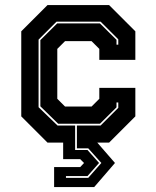

<svg xmlns="http://www.w3.org/2000/svg" viewBox="-20 -560 614 754"><path d="M192.5 174.5V96H295L310 80L295 65H228V0H166.5L63.5 -103V-437L166.5 -540H408.5L511.5 -437V-325H370V-368L339.5 -398.5H235.5L205 -368V-172L235.5 -141.5H339.5L370 -172V-215H511.5V-103L408.5 0H362L431.5 80L350 174.5ZM239 138.5H326.5L378 80L326.5 22.5H282V-67H375L444.5 -136.5V-157.5H437.5V-138.5L372.5 -74H208.5L138.5 -142.5V-402.5L204.5 -468H372.5L437.5 -403.5V-384.5H444.5V-405.5L375 -475H202L131.5 -404.5V-139L206 -67H275V29H323.5L369 80L323.5 131.5H239Z"/></svg>

Font: Tourney Thin ExtraBold
Style: Regular
Weight: 800
Version: Version 1.015